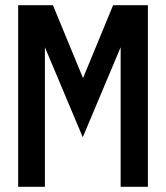

<svg xmlns="http://www.w3.org/2000/svg" viewBox="-20 -720 640 740"><path d="M50 0V-700H184L300 -419L416 -700H550V0H445V-538L299 -191L153 -538V0Z"/></svg>

Font: Red Hat Mono Medium
Style: Regular
Weight: 500
Monospace: yes
Designer: Pentagram, MCKL
Foundry: Pentagram, MCKL
Version: Version 1.023; ttfautohint (v1.8.3)